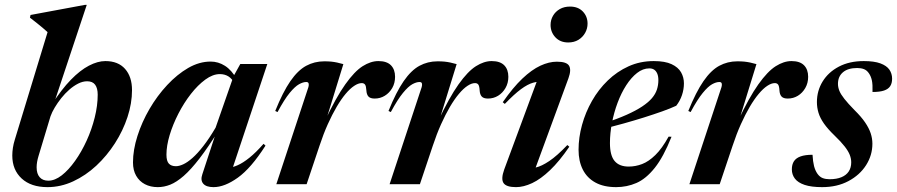

<svg xmlns="http://www.w3.org/2000/svg" viewBox="-20 -757 3686 789"><path d="M138.5 -116.5Q134.5 -103.5 132.5 -91.8Q130.5 -80 130.5 -69.5Q130.5 -43 143 -28.8Q155.5 -14.5 178.5 -14.5Q205.5 -14.5 233.8 -36.5Q262 -58.5 288.5 -95.8Q315 -133 336 -179Q357 -225 369.2 -274Q381.5 -323 381.5 -368Q381.5 -394.5 371 -408.8Q360.5 -423 338 -423Q320 -423 301.2 -413.5Q282.5 -404 264.8 -388.5Q247 -373 231.8 -353.8Q216.5 -334.5 205 -315.2Q193.5 -296 187.5 -279ZM175.5 -625Q166.5 -633.5 155 -643Q143.5 -652.5 130.5 -663Q117.5 -673.5 103 -684.5L105.5 -695.5L329 -737H336.5L198.5 -322.5L192.5 -327Q233 -390 271.2 -429.2Q309.5 -468.5 345.5 -487.2Q381.5 -506 413 -506Q465.5 -506 494 -473.8Q522.5 -441.5 522.5 -386.5Q522.5 -332.5 504 -276.2Q485.5 -220 452.5 -168.5Q419.5 -117 375.8 -76.2Q332 -35.5 280.8 -11.8Q229.5 12 175 12Q107.5 12 69 -23.5Q30.5 -59 30.5 -118Q30.5 -133 33 -149.5Q35.5 -166 41 -183.5Z M811.5 -41 872 -225 880 -223.5Q835.5 -152 800 -106Q764.5 -60 735 -34.2Q705.5 -8.5 679.8 1.8Q654 12 628.5 12Q598.5 12 575.5 0Q552.5 -12 539.5 -34.8Q526.5 -57.5 526.5 -89.5Q526.5 -141 544.8 -198.2Q563 -255.5 594.5 -309.5Q626 -363.5 667 -407.5Q708 -451.5 753.5 -477.8Q799 -504 845.5 -504Q877 -504 904.5 -486.5Q932 -469 953.5 -431L944.5 -412.5Q934 -433.5 918.8 -443Q903.5 -452.5 883.5 -452.5Q854.5 -452.5 823.8 -430Q793 -407.5 764.5 -371Q736 -334.5 713.2 -290.2Q690.5 -246 677.2 -202Q664 -158 664 -121.5Q664 -95 674 -84.5Q684 -74 703 -74Q716 -74 733 -81.8Q750 -89.5 770.8 -107.8Q791.5 -126 815.5 -156.8Q839.5 -187.5 866 -232.5L940 -444.5L967.5 -494H1078.5L929.5 -47L916 -67.5Q934 -68 956.2 -77.8Q978.5 -87.5 1005.2 -109Q1032 -130.5 1063 -166L1071 -158.5Q1011.5 -65.5 957.2 -26.8Q903 12 857.5 12Q827.5 12 815.2 -2.2Q803 -16.5 811.5 -41Z M1247.5 -399.5Q1250 -408.5 1248.2 -414.2Q1246.5 -420 1238.5 -420Q1225.5 -420 1208.8 -410.8Q1192 -401.5 1170.2 -375Q1148.5 -348.5 1120.5 -296.5L1111 -301Q1142.5 -379 1173.2 -423.5Q1204 -468 1238 -486.5Q1272 -505 1312.5 -505Q1328.5 -505 1341 -503.8Q1353.5 -502.5 1365.2 -500Q1377 -497.5 1391 -493.5L1315 -247L1314 -257.5Q1360.5 -356.5 1398.8 -410.2Q1437 -464 1470.2 -485Q1503.5 -506 1535 -506Q1569.5 -506 1586.5 -488.8Q1603.5 -471.5 1603.5 -441.5Q1603.5 -415.5 1591.8 -395.2Q1580 -375 1561.2 -363.5Q1542.5 -352 1519.5 -352Q1502 -352 1494.2 -360.2Q1486.5 -368.5 1485.5 -386Q1484.5 -403.5 1480 -409.5Q1475.5 -415.5 1466.5 -415.5Q1452.5 -415.5 1435.5 -404.2Q1418.5 -393 1400.2 -371.2Q1382 -349.5 1363.5 -318Q1345 -286.5 1327 -246.5Q1309 -206.5 1293 -158L1240 0H1115.5Z M1713 -399.5Q1715.5 -408.5 1713.8 -414.2Q1712 -420 1704 -420Q1691 -420 1674.2 -410.8Q1657.5 -401.5 1635.8 -375Q1614 -348.5 1586 -296.5L1576.5 -301Q1608 -379 1638.8 -423.5Q1669.5 -468 1703.5 -486.5Q1737.5 -505 1778 -505Q1794 -505 1806.5 -503.8Q1819 -502.5 1830.8 -500Q1842.5 -497.5 1856.5 -493.5L1780.5 -247L1779.5 -257.5Q1826 -356.5 1864.2 -410.2Q1902.5 -464 1935.8 -485Q1969 -506 2000.5 -506Q2035 -506 2052 -488.8Q2069 -471.5 2069 -441.5Q2069 -415.5 2057.2 -395.2Q2045.5 -375 2026.8 -363.5Q2008 -352 1985 -352Q1967.5 -352 1959.8 -360.2Q1952 -368.5 1951 -386Q1950 -403.5 1945.5 -409.5Q1941 -415.5 1932 -415.5Q1918 -415.5 1901 -404.2Q1884 -393 1865.8 -371.2Q1847.5 -349.5 1829 -318Q1810.5 -286.5 1792.5 -246.5Q1774.5 -206.5 1758.5 -158L1705.5 0H1581Z M2052 -60.5 2196 -449.5 2216 -420.5Q2193.5 -423.5 2171 -417.2Q2148.5 -411 2120.8 -390.5Q2093 -370 2054.5 -330L2046 -337Q2088 -397.5 2126.5 -434Q2165 -470.5 2200.5 -487Q2236 -503.5 2268.5 -503.5Q2308.5 -503.5 2318.5 -486.8Q2328.5 -470 2316 -435.5L2171.5 -42L2141 -66.5Q2159 -63.5 2182.2 -68.8Q2205.5 -74 2237.2 -95.2Q2269 -116.5 2311.5 -161L2319.5 -154Q2279 -94.5 2240.5 -57.8Q2202 -21 2166.8 -4.5Q2131.5 12 2100.5 12Q2060.5 12 2049.2 -4.8Q2038 -21.5 2052 -60.5ZM2242.5 -654.5Q2242.5 -675 2252.5 -692.2Q2262.5 -709.5 2280.5 -719.8Q2298.5 -730 2322.5 -730Q2355.5 -730 2375 -709.8Q2394.5 -689.5 2394.5 -660Q2394.5 -639.5 2384.5 -621.8Q2374.5 -604 2356.8 -593.2Q2339 -582.5 2315 -582.5Q2282 -582.5 2262.2 -603.8Q2242.5 -625 2242.5 -654.5Z M2648.5 -476Q2622 -476 2598 -457.2Q2574 -438.5 2553.5 -406.8Q2533 -375 2518 -335Q2503 -295 2494.8 -252.2Q2486.5 -209.5 2486.5 -169Q2486.5 -118 2505.8 -95.2Q2525 -72.5 2563.5 -72.5Q2591.5 -72.5 2618.5 -82.8Q2645.5 -93 2673 -119.8Q2700.5 -146.5 2727.5 -195.5L2739.5 -195Q2706.5 -112 2670.5 -67Q2634.5 -22 2595.2 -5Q2556 12 2512 12Q2461 12 2426.5 -7Q2392 -26 2374.8 -60.5Q2357.5 -95 2357.5 -141.5Q2357.5 -192 2371.8 -243.8Q2386 -295.5 2412.8 -342.5Q2439.5 -389.5 2477.5 -426.2Q2515.5 -463 2563 -484.5Q2610.5 -506 2666.5 -506Q2713 -506 2740 -493.2Q2767 -480.5 2778.8 -459.8Q2790.5 -439 2790.5 -414.5Q2790.5 -390 2782.5 -366.2Q2774.5 -342.5 2759 -322.5Q2735.5 -311.5 2701 -299.2Q2666.5 -287 2626 -274.2Q2585.5 -261.5 2542.5 -249.5Q2499.5 -237.5 2458.5 -227L2461 -249.5Q2516 -268 2554.8 -285.2Q2593.5 -302.5 2619 -319.5Q2644.5 -336.5 2659 -353.5Q2673.5 -370.5 2679.5 -389Q2685.5 -407.5 2685.5 -427.5Q2685.5 -443.5 2681 -454.2Q2676.5 -465 2668.5 -470.5Q2660.5 -476 2648.5 -476Z M2945 -399.5Q2947.5 -408.5 2945.8 -414.2Q2944 -420 2936 -420Q2923 -420 2906.2 -410.8Q2889.5 -401.5 2867.8 -375Q2846 -348.5 2818 -296.5L2808.5 -301Q2840 -379 2870.8 -423.5Q2901.5 -468 2935.5 -486.5Q2969.5 -505 3010 -505Q3026 -505 3038.5 -503.8Q3051 -502.5 3062.8 -500Q3074.5 -497.5 3088.5 -493.5L3012.5 -247L3011.5 -257.5Q3058 -356.5 3096.2 -410.2Q3134.5 -464 3167.8 -485Q3201 -506 3232.5 -506Q3267 -506 3284 -488.8Q3301 -471.5 3301 -441.5Q3301 -415.5 3289.2 -395.2Q3277.5 -375 3258.8 -363.5Q3240 -352 3217 -352Q3199.5 -352 3191.8 -360.2Q3184 -368.5 3183 -386Q3182 -403.5 3177.5 -409.5Q3173 -415.5 3164 -415.5Q3150 -415.5 3133 -404.2Q3116 -393 3097.8 -371.2Q3079.5 -349.5 3061 -318Q3042.5 -286.5 3024.5 -246.5Q3006.5 -206.5 2990.5 -158L2937.5 0H2813Z M3319 -121Q3320.5 -93 3325.2 -74.5Q3330 -56 3339.5 -42.5Q3349 -29.5 3361.2 -25Q3373.5 -20.5 3389 -20.5Q3418 -20.5 3437.8 -28.8Q3457.5 -37 3467.8 -52.5Q3478 -68 3478 -90Q3478 -105 3472 -120.5Q3466 -136 3451.2 -155Q3436.5 -174 3409 -200.5Q3382 -226.5 3366 -249.2Q3350 -272 3343.5 -293.5Q3337 -315 3337 -337.5Q3337 -384 3360.5 -422.2Q3384 -460.5 3427.2 -483.2Q3470.5 -506 3529.5 -506Q3572.5 -506 3598 -496.5Q3623.5 -487 3634.8 -470.8Q3646 -454.5 3646 -433.5Q3646 -415 3638.2 -403Q3630.5 -391 3613 -385Q3595.5 -379 3565.5 -379Q3566.5 -410 3562.8 -427Q3559 -444 3550.5 -456Q3542.5 -468 3530.5 -472.8Q3518.5 -477.5 3502.5 -477.5Q3464.5 -477.5 3444 -460Q3423.5 -442.5 3423.5 -412.5Q3423.5 -398.5 3429.2 -384Q3435 -369.5 3449.8 -350.8Q3464.5 -332 3491.5 -304.5Q3519 -277.5 3535 -254Q3551 -230.5 3558 -209.2Q3565 -188 3565 -166.5Q3565 -119 3539 -78.2Q3513 -37.5 3466.5 -12.8Q3420 12 3358.5 12Q3314 12 3286.5 2.8Q3259 -6.5 3246.5 -23Q3234 -39.5 3234 -61Q3234 -81 3242.5 -94.2Q3251 -107.5 3269.8 -114.2Q3288.5 -121 3319 -121Z"/></svg>

Font: Newsreader 60pt SemiBold
Style: Italic
Weight: 600
Italic angle: -17°
Designer: Hugues Gentile
Foundry: Production Type
Version: Version 1.003